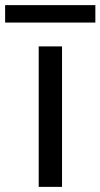

<svg xmlns="http://www.w3.org/2000/svg" viewBox="-74 -729 392 749"><path d="M77 0V-548H168V0ZM-54 -641V-709H298V-641Z"/></svg>

Font: SVN-Poppins
Style: Regular
Weight: 400
Designer: Ninad Kale (Devanagari), Jonny Pinhorn (Latin)
Foundry: Indian Type Foundry
Version: Version 3.002 2017